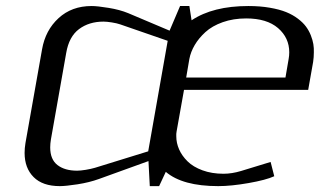

<svg xmlns="http://www.w3.org/2000/svg" viewBox="-20 -614 1123 644"><path d="M615.2 -416.5 604.5 -354H937.5L948.2 -416.5Q950.2 -427.7 950.2 -438.5Q950.2 -487.3 912.6 -519.8Q875 -552.2 805.7 -552.2Q762.7 -552.2 727.1 -539.6Q691.4 -526.9 668.9 -506.3Q646.5 -485.8 633.1 -462.9Q619.6 -439.9 615.2 -416.5ZM542.5 -477.1 383.3 -532.2Q372.1 -536.1 355 -538.8Q337.9 -541.5 327.1 -541.5Q278.8 -541.5 245.1 -516.4Q211.4 -491.2 202.1 -436.5L150.9 -147Q148.4 -132.3 148.4 -119.6Q148.4 -79.1 172.9 -60.3Q197.3 -41.5 238.8 -41.5Q249.5 -41.5 267.6 -44.4Q285.6 -47.4 298.8 -51.3L477.1 -106.4ZM478 -73.7 312 -13.7Q279.8 -2 240 4.2Q200.2 10.3 180.7 10.3Q123 10.3 92.8 -20Q62.5 -50.3 62.5 -101.1Q62.5 -116.7 65.4 -134.3L121.1 -448.7Q132.3 -512.7 176.5 -553.2Q220.7 -593.8 287.1 -593.8Q306.6 -593.8 344.2 -587.6Q381.8 -581.5 410.2 -569.8L548.8 -511.2L584 -593.8H615.2L622.6 -545.9Q694.3 -593.8 813 -593.8Q852.5 -593.8 885 -588.1Q917.5 -582.5 939.7 -573.5Q961.9 -564.5 979 -551.5Q996.1 -538.6 1006.1 -525.1Q1016.1 -511.7 1022.5 -495.6Q1028.8 -479.5 1031 -466.1Q1033.2 -452.6 1032.7 -438.5Q1032.7 -422.4 1030.3 -406.2L1013.7 -312.5H597.2L572.3 -172.9Q570.8 -165 571.3 -156.7Q571.3 -134.3 580.8 -112.8Q590.3 -91.3 609.1 -72.8Q627.9 -54.2 659.2 -42.7Q690.4 -31.2 729.5 -31.2Q757.8 -31.2 788.6 -40.5L887.7 -70.8L899.9 -22.9Q872.6 -10.3 814 0Q755.4 10.3 711.9 10.3Q592.3 10.3 536.1 -37.6L513.7 10.3H482.4Z"/></svg>

Font: Resagnicto
Style: Italic
Weight: 500
Italic angle: -10°
Version: Version 0.999